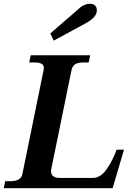

<svg xmlns="http://www.w3.org/2000/svg" viewBox="-39 -991 690 1011"><path d="M226 -815 368 -938Q401 -971 433 -971Q453 -971 462 -961.5Q471 -952 471 -937Q471 -918 456.5 -901.5Q442 -885 413 -869L244 -777ZM-12 -37H16Q72 -37 79 -75L191 -624Q192 -628 192 -634Q192 -662 144 -662H115L123 -700H436L428 -662H399Q372 -662 357.5 -653Q343 -644 338 -624L231 -101Q230 -97 230 -89Q230 -54 278 -54H450Q492 -54 525 -103.5Q558 -153 575 -203H614L554 0H-19Z"/></svg>

Font: Taviraj SemiBold
Style: Italic
Weight: 600
Italic angle: -12°
Designer: Katatrad Team
Foundry: CadsonDemak
Version: Version 1.001